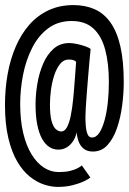

<svg xmlns="http://www.w3.org/2000/svg" viewBox="-28 -726 507 755"><path d="M199.6 9Q173.5 9 144.9 -0.4Q116.4 -9.9 89 -31.7Q61.7 -53.6 39.8 -90.8Q17.9 -128 4.8 -183.1Q-8.4 -238.1 -8.4 -314Q-8.4 -377.1 2.1 -435.2Q12.6 -493.4 33.9 -542.7Q55.1 -592 87.2 -628.6Q119.4 -665.2 162.8 -685.6Q206.3 -706 261 -706Q307.7 -706 344.4 -689.6Q381.1 -673.2 406.6 -637.3Q432.1 -601.4 445.4 -543.5Q458.6 -485.6 458.6 -402.7Q458.6 -359.1 452.4 -311.4Q446.2 -263.7 432.2 -222.6Q418.1 -181.5 394.9 -155.8Q371.6 -130.1 337.1 -130.1Q316 -130.1 302.3 -140.4Q288.6 -150.6 281.9 -167.9Q275.1 -185.2 273.3 -205.7Q269.9 -187.8 260.2 -172.3Q250.6 -156.9 235.6 -147.2Q220.5 -137.6 201 -137.6Q182.1 -137.6 165.9 -148Q149.6 -158.5 137.4 -180.3Q125.3 -202.1 118.5 -235.8Q111.8 -269.5 111.8 -315.6Q111.8 -353.6 118.7 -395.6Q125.6 -437.5 141.1 -474.2Q156.6 -510.9 182.2 -533.8Q207.7 -556.7 244.4 -556.7Q257.9 -556.7 275.5 -552.9Q293.1 -549 308 -543.7Q322.8 -538.4 328.4 -533.3Q326.6 -518.1 324.2 -490.3Q321.8 -462.5 318.9 -428.9Q316 -395.3 313.5 -362.2Q310.9 -329.1 309.4 -303.3Q307.9 -277.4 307.9 -265.4Q307.9 -249.3 309.4 -230.6Q310.8 -211.9 316.2 -198.6Q321.6 -185.3 333.6 -185.3Q350.4 -185.3 362.7 -203.9Q374.9 -222.5 383.4 -253.7Q391.9 -284.9 396 -323.9Q400.1 -362.8 400.1 -403.1Q400.1 -477 385.6 -530.9Q371.2 -584.7 339.1 -614.1Q307.1 -643.4 254 -643.4Q199.3 -643.4 160.7 -614.1Q122.1 -584.9 98 -536.8Q73.8 -488.7 62.6 -431.4Q51.4 -374.1 51.4 -317.5Q51.4 -252.3 63.4 -202.3Q75.4 -152.4 96.5 -118.4Q117.6 -84.4 144.8 -66.9Q172 -49.4 202.9 -49.4Q228.4 -49.4 246.5 -53.7Q264.5 -58 276.1 -64.1Q287.8 -70.1 293.9 -75.4L327.2 -28.1Q320.7 -22.1 302.3 -13.2Q283.9 -4.4 257.5 2.3Q231 9 199.6 9ZM212.9 -209Q225.8 -209 234.9 -225Q244.1 -241 250.1 -270.4Q256.2 -299.9 260.1 -339.7Q261.4 -350.1 263.2 -375Q265.1 -399.9 267.4 -429.4Q269.6 -458.9 271.3 -482.9Q269.5 -485.9 262.3 -488.9Q255.1 -491.9 241.9 -491.9Q221.9 -491.9 208 -474.2Q194 -456.5 185.1 -429.2Q176.3 -401.9 172.3 -371.4Q168.4 -340.9 168.4 -315.3Q168.4 -272.5 175 -249.4Q181.7 -226.3 192 -217.6Q202.4 -209 212.9 -209Z"/></svg>

Font: League Mono Thin Condensed
Style: Regular
Weight: 100
Width: 1
Designer: Tyler Finck
Foundry: The League of Moveable Type / Tyler Finck
Version: Version 2.300;RELEASE